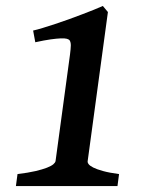

<svg xmlns="http://www.w3.org/2000/svg" viewBox="-20 -628 495 648"><path d="M376.5 0H33.7L39.1 -40.5Q75.2 -44.9 99.4 -50.5Q123.5 -56.2 138.4 -62Q153.3 -67.9 159.9 -73.5Q166.5 -79.1 167.5 -84.5L216.3 -444.3Q218.8 -463.9 219 -474.6Q219.2 -485.4 214.8 -492.2Q212.4 -495.1 205.6 -497.1Q198.7 -499 185.3 -498.5Q171.9 -498 150.9 -495.1Q129.9 -492.2 99.1 -485.4L91.8 -524.9Q105 -527.8 124.3 -533.7Q143.6 -539.6 165.8 -546.9Q188 -554.2 211.7 -562.7Q235.4 -571.3 257.1 -579.6Q278.8 -587.9 297.1 -595.2Q315.4 -602.5 327.1 -607.9L344.2 -587.4L275.9 -84.5Q274.9 -79.6 279.1 -74Q283.2 -68.4 294.9 -62.5Q306.6 -56.6 327.6 -50.8Q348.6 -44.9 381.8 -40.5Z"/></svg>

Font: Gentium Basic
Style: Bold Italic
Weight: 700
Italic angle: -8°
Designer: J. Victor Gaultney and Annie Olsen
Foundry: SIL International
Version: Version 1.102; 2013; Maintenance release